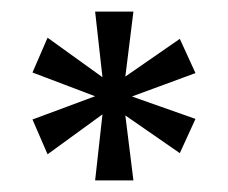

<svg xmlns="http://www.w3.org/2000/svg" viewBox="-20 -582 393 331"><path d="M184 -424 317 -377 290 -318 157 -410 190 -432 210 -271H144L162 -433L194 -412L62 -316L36 -376L168 -425V-407L36 -457L62 -517L194 -422L162 -401L144 -562H210L190 -401L157 -423L290 -515L317 -456L184 -407Z"/></svg>

Font: Lisu Bosa ExtraLight
Style: Regular
Weight: 200
Designer: David Morse, Annie Olsen, Victor Gaultney, Frank Grießhammer (Latin)
Foundry: SIL International
Version: Version 2.000